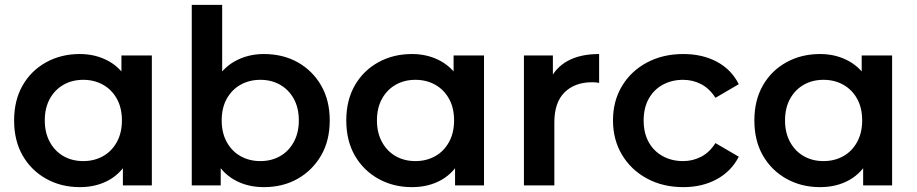

<svg xmlns="http://www.w3.org/2000/svg" viewBox="-20 -762 3768 789"><path d="M308 7Q231 7 169.5 -27.5Q108 -62 73 -123Q38 -184 38 -267Q38 -350 73 -411Q108 -472 169.5 -506Q231 -540 308 -540Q374 -540 427 -510.5Q480 -481 511.5 -421Q543 -361 543 -267Q543 -174 512.5 -113.5Q482 -53 429.5 -23Q377 7 308 7ZM322 -100Q367 -100 403 -120Q439 -140 460 -178Q481 -216 481 -267Q481 -319 460 -356.5Q439 -394 403 -414Q367 -434 322 -434Q277 -434 241.5 -414Q206 -394 185 -356.5Q164 -319 164 -267Q164 -216 185 -178Q206 -140 241.5 -120Q277 -100 322 -100ZM485 0V-126L489 -268L479 -410V-534H604V0Z M1064 7Q996 7 943 -23Q890 -53 859.5 -113.5Q829 -174 829 -267Q829 -361 860.5 -421Q892 -481 945.5 -510.5Q999 -540 1064 -540Q1143 -540 1203.5 -506Q1264 -472 1299.5 -411Q1335 -350 1335 -267Q1335 -184 1299.5 -123Q1264 -62 1203.5 -27.5Q1143 7 1064 7ZM768 0V-742H893V-410L883 -268L887 -126V0ZM1050 -100Q1095 -100 1130.5 -120Q1166 -140 1187 -178Q1208 -216 1208 -267Q1208 -319 1187 -356.5Q1166 -394 1130.5 -414Q1095 -434 1050 -434Q1005 -434 969 -414Q933 -394 912 -356.5Q891 -319 891 -267Q891 -216 912 -178Q933 -140 969 -120Q1005 -100 1050 -100Z M1673 7Q1596 7 1534.5 -27.5Q1473 -62 1438 -123Q1403 -184 1403 -267Q1403 -350 1438 -411Q1473 -472 1534.5 -506Q1596 -540 1673 -540Q1739 -540 1792 -510.5Q1845 -481 1876.5 -421Q1908 -361 1908 -267Q1908 -174 1877.5 -113.5Q1847 -53 1794.5 -23Q1742 7 1673 7ZM1687 -100Q1732 -100 1768 -120Q1804 -140 1825 -178Q1846 -216 1846 -267Q1846 -319 1825 -356.5Q1804 -394 1768 -414Q1732 -434 1687 -434Q1642 -434 1606.5 -414Q1571 -394 1550 -356.5Q1529 -319 1529 -267Q1529 -216 1550 -178Q1571 -140 1606.5 -120Q1642 -100 1687 -100ZM1850 0V-126L1854 -268L1844 -410V-534H1969V0Z M2133 0V-534H2252V-387L2238 -430Q2262 -484 2313.5 -512Q2365 -540 2442 -540V-421Q2434 -423 2427 -423.5Q2420 -424 2413 -424Q2342 -424 2300 -382.5Q2258 -341 2258 -259V0Z M2788 7Q2704 7 2638.5 -28.5Q2573 -64 2536 -126Q2499 -188 2499 -267Q2499 -347 2536 -408.5Q2573 -470 2638.5 -505Q2704 -540 2788 -540Q2866 -540 2925.5 -508.5Q2985 -477 3016 -416L2920 -360Q2896 -398 2861.5 -416Q2827 -434 2787 -434Q2741 -434 2704 -414Q2667 -394 2646 -356.5Q2625 -319 2625 -267Q2625 -215 2646 -177.5Q2667 -140 2704 -120Q2741 -100 2787 -100Q2827 -100 2861.5 -118Q2896 -136 2920 -174L3016 -118Q2985 -58 2925.5 -25.5Q2866 7 2788 7Z M3350 7Q3273 7 3211.5 -27.5Q3150 -62 3115 -123Q3080 -184 3080 -267Q3080 -350 3115 -411Q3150 -472 3211.5 -506Q3273 -540 3350 -540Q3416 -540 3469 -510.5Q3522 -481 3553.5 -421Q3585 -361 3585 -267Q3585 -174 3554.5 -113.5Q3524 -53 3471.5 -23Q3419 7 3350 7ZM3364 -100Q3409 -100 3445 -120Q3481 -140 3502 -178Q3523 -216 3523 -267Q3523 -319 3502 -356.5Q3481 -394 3445 -414Q3409 -434 3364 -434Q3319 -434 3283.5 -414Q3248 -394 3227 -356.5Q3206 -319 3206 -267Q3206 -216 3227 -178Q3248 -140 3283.5 -120Q3319 -100 3364 -100ZM3527 0V-126L3531 -268L3521 -410V-534H3646V0Z"/></svg>

Font: MOST Montserrat SemiBold
Style: Regular
Weight: 600
Designer: Julieta Ulanovsky
Foundry: Julieta Ulanovsky
Version: Version 8.000;March 11, 2024;FontCreator 15.0.0.2926 64-bit